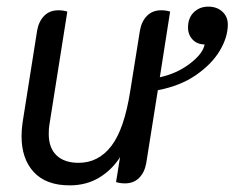

<svg xmlns="http://www.w3.org/2000/svg" viewBox="-20 -547 707 579"><path d="M456 -275 421 -55Q416 -27 399.5 -10.5Q383 6 357 6Q342 6 330 2L342 -73Q317 -34 278.5 -11Q240 12 190 12Q119 12 82 -28Q45 -68 45 -136Q45 -156 48 -177L92 -455Q97 -483 113.5 -499.5Q130 -516 156 -516Q171 -516 183 -512L129 -171Q127 -161 127 -143Q127 -101 150.5 -78.5Q174 -56 217 -56Q277 -56 316 -107Q355 -158 373 -274L402 -455Q407 -483 423.5 -499.5Q440 -516 466 -516Q481 -516 493 -512L462 -314Q513 -325 552.5 -355Q592 -385 597 -413Q575 -413 561 -427.5Q547 -442 547 -464Q547 -493 564.5 -510Q582 -527 608 -527Q634 -527 650.5 -512Q667 -497 667 -473Q667 -435 643 -394.5Q619 -354 571.5 -321Q524 -288 456 -275Z"/></svg>

Font: Thasadith
Style: Bold Italic
Weight: 700
Italic angle: -9°
Designer: Cadson Demak Co.,Ltd.
Foundry: Cadson Demak Co.,Ltd.
Version: Version 1.000; ttfautohint (v1.6)